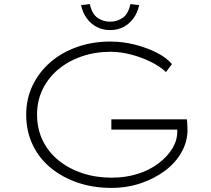

<svg xmlns="http://www.w3.org/2000/svg" viewBox="-20 -908 1030 938"><path d="M524 10Q435 10 359 -16Q283 -42 226.5 -89Q170 -136 139 -202Q108 -268 108 -348Q108 -425 139 -490Q170 -555 225 -603Q280 -651 355.5 -678Q431 -705 518 -705Q580 -705 639 -690Q698 -675 746 -650.5Q794 -626 820 -595L791 -556Q761 -584 716.5 -606Q672 -628 620.5 -641.5Q569 -655 520 -655Q444 -655 378 -632Q312 -609 263.5 -568Q215 -527 188 -471Q161 -415 161 -348Q161 -279 188.5 -222Q216 -165 266 -124.5Q316 -84 382 -62Q448 -40 526 -40Q593 -40 651 -58Q709 -76 752.5 -108.5Q796 -141 821 -181Q846 -221 846 -265L845 -306L866 -275H524V-325H893Q894 -320 894.5 -310.5Q895 -301 895.5 -290.5Q896 -280 896 -273Q896 -217 867.5 -165.5Q839 -114 787.5 -75Q736 -36 668.5 -13Q601 10 524 10ZM518 -761Q482 -761 453 -776Q424 -791 404 -818.5Q384 -846 376 -883L419 -888Q429 -840 456.5 -821Q484 -802 518 -802Q552 -802 579.5 -821Q607 -840 617 -888L660 -883Q652 -846 632 -818.5Q612 -791 583 -776Q554 -761 518 -761Z"/></svg>

Font: Lexend Peta ExtraLight
Style: Regular
Weight: 250
Version: Version 1.007